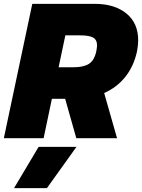

<svg xmlns="http://www.w3.org/2000/svg" viewBox="-30 -719 739 999"><path d="M138 -699H463Q566 -699 627.5 -649Q689 -599 689 -510Q689 -484 683 -452Q666 -374 622 -319Q578 -264 512 -235L579 0H367L309 -205H240L197 0H-10ZM352 -369Q405 -369 433 -387Q461 -405 471 -452Q475 -474 475 -482Q475 -512 454.5 -523.5Q434 -535 387 -535H310L275 -369ZM171 45H368L214 260H43Z"/></svg>

Font: Prompt ExtraBold
Style: Italic
Weight: 800
Italic angle: -12°
Designer: Katatrad Team
Foundry: CadsonDemak
Version: Version 1.001